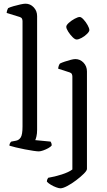

<svg xmlns="http://www.w3.org/2000/svg" viewBox="-20 -820 578 1040"><path d="M190 0Q182 0 161 -3Q140 -6 114.5 -11Q89 -16 66 -21.5Q43 -27 31 -31Q31 -39 34.5 -45Q38 -51 41 -53L67 -58Q83 -61 92.5 -76Q102 -91 102 -135V-705Q102 -713 99 -719Q96 -725 87 -728L16 -750Q17 -759 19.5 -766Q22 -773 24 -776Q34 -781 53 -786.5Q72 -792 90.5 -796Q109 -800 118 -800Q144 -800 162.5 -780.5Q181 -761 181 -733V-117Q181 -96 177.5 -81.5Q174 -67 171 -61L254 -53Q256 -50 258 -45Q260 -40 260 -32Q255 -25 241.5 -17.5Q228 -10 213.5 -5Q199 0 190 0ZM307 200Q299 200 284 194.5Q269 189 255 180.5Q241 172 234 164Q234 156 236.5 151Q239 146 241 143Q277 137 314.5 125Q352 113 372 98V-405Q372 -413 369 -419Q366 -425 357 -428L295 -448Q296 -458 299 -465.5Q302 -473 305 -476Q315 -481 331.5 -486.5Q348 -492 363.5 -496Q379 -500 388 -500Q414 -500 432.5 -480.5Q451 -461 451 -433V95Q451 104 434 121Q417 138 392.5 156.5Q368 175 344.5 187.5Q321 200 307 200ZM395 -606Q386 -606 373 -619Q360 -632 349.5 -648.5Q339 -665 339 -675Q339 -684 353 -696.5Q367 -709 384.5 -718.5Q402 -728 412 -728Q420 -728 432.5 -714.5Q445 -701 454.5 -684Q464 -667 464 -657Q464 -649 451.5 -636.5Q439 -624 422.5 -615Q406 -606 395 -606Z"/></svg>

Font: Texturina 72pt
Style: Regular
Weight: 400
Designer: Guillermo Torres Carreño
Foundry: Omnibus-Type
Version: Version 1.002; ttfautohint (v1.8.3)